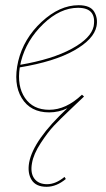

<svg xmlns="http://www.w3.org/2000/svg" viewBox="-20 -429 408 738"><path d="M282 -409Q327 -409 342 -384Q357 -359 351 -328Q341 -278 265 -235Q189 -192 56 -170Q45 -98 76 -52.5Q107 -7 169 -7Q234 -7 295 -65L303 -58Q299 -54 254.5 -12Q210 30 187 54.5Q164 79 136.5 121Q109 163 103 198Q96 236 112 257.5Q128 279 161 279Q194 279 228 251L233 259Q197 289 159 289Q118 289 101.5 262.5Q85 236 92 196Q108 109 239 -13Q206 3 169 3Q97 3 63.5 -52Q30 -107 50 -194Q71 -281 140 -345Q209 -409 282 -409ZM340 -328Q352 -399 280 -399Q211 -399 146.5 -337Q82 -275 61 -194L58 -180Q181 -201 255.5 -241.5Q330 -282 340 -328Z"/></svg>

Font: EauTestInfant Hairline
Style: Italic
Weight: 250
Italic angle: -12°
Designer: Christian Thalmann (Catharsis Fonts)
Version: Version 0.001;PS 000.001;hotconv 1.0.88;makeotf.lib2.5.64775